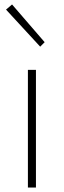

<svg xmlns="http://www.w3.org/2000/svg" viewBox="-20 -840 285 860"><path d="M34 -820 7 -797 160 -631 180 -651ZM141 -527H105V0H141Z"/></svg>

Font: Spoqa Han Sans Neo Thin
Style: Regular
Weight: 100
Designer: [Spoqa Han Sans Neo] Dong-huui Kim  Younghwa Kang  Yujin Lee  [Noto Sans] Ryoko NISHIZUKA  (kana & ideographs); Paul D. 
Foundry: Spoqa (http://www.spoqa-han-sans.com)
Version: Version 1.100;hotconv 1.0.109;makeotfexe 2.5.65596